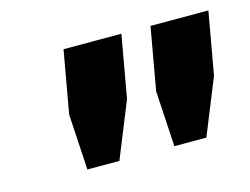

<svg xmlns="http://www.w3.org/2000/svg" viewBox="-54 -769 589 452"><g transform="rotate(-15 241.0 -543.0)"><path d="M110 -399 102 -535 129 -687H270L243 -535L188 -399ZM322 -399 314 -535 341 -687H482L455 -535L400 -399Z"/></g></svg>

Font: Archivo SemiExpanded
Style: Bold Italic
Weight: 700
Width: 6
Italic angle: -10°
Designer: Hector Gatti
Foundry: Omnibus-Type
Version: Version 2.001